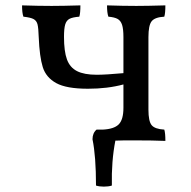

<svg xmlns="http://www.w3.org/2000/svg" viewBox="-20 -522 711 714"><path d="M591 -40Q595 -27 595 2Q551 0 476 0Q430 0 409 1Q394 78 396 168Q384 172 366 172Q349 172 337 168Q337 59 324 -4Q324 -27 339 -40H362Q404 -42 421.5 -59.5Q439 -77 439 -121V-208Q380 -192 307 -192Q227 -192 189 -213Q151 -234 139 -272.5Q127 -311 124 -384Q123 -418 119.5 -431.5Q116 -445 105 -451Q94 -457 67 -460Q62 -474 62 -502Q124 -500 172 -500Q213 -500 279 -502Q279 -473 275 -460Q250 -458 238.5 -452Q227 -446 222.5 -431Q218 -416 218 -385Q218 -331 229 -301Q240 -271 266.5 -257.5Q293 -244 340 -244Q373 -244 439 -250V-384Q439 -414 434 -429.5Q429 -445 417.5 -451.5Q406 -458 383 -460Q378 -474 378 -502Q438 -500 487 -500Q527 -500 595 -502Q595 -473 591 -460Q556 -458 544 -443Q532 -428 532 -384V-114Q532 -71 544 -56.5Q556 -42 591 -40Z"/></svg>

Font: Vollkorn SC
Style: Regular
Weight: 400
Designer: Friedrich Althausen
Foundry: Friedrich Althausen
Version: Version 4.015